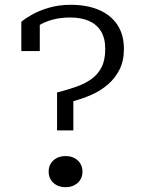

<svg xmlns="http://www.w3.org/2000/svg" viewBox="-20 -772 600 801"><path d="M218 -386V-228H286V-350Q324 -360 361.5 -376.5Q399 -393 429.5 -419Q460 -445 478.5 -481.5Q497 -518 497 -568Q497 -627 470 -668Q443 -709 393 -730.5Q343 -752 275 -752Q226 -752 185 -740Q144 -728 114.5 -711.5Q85 -695 69 -681V-559H146V-685Q133 -684 124.5 -678.5Q116 -673 111.5 -666Q107 -659 105 -650Q103 -641 104 -633Q118 -650 141 -665Q164 -680 197.5 -689.5Q231 -699 273 -699Q318 -699 350.5 -685Q383 -671 401 -642Q419 -613 419 -568Q419 -521 403.5 -491Q388 -461 360.5 -441.5Q333 -422 296.5 -409.5Q260 -397 218 -386ZM253 9Q223 9 203 -9Q183 -27 183 -56Q183 -85 203 -103Q223 -121 253 -121Q284 -121 304 -103Q324 -85 324 -56Q324 -27 304 -9Q284 9 253 9Z"/></svg>

Font: Roboto Serif 20pt Light
Style: Regular
Weight: 300
Version: Version 1.008